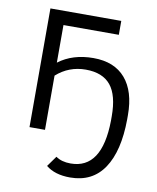

<svg xmlns="http://www.w3.org/2000/svg" viewBox="-80 -584 677 830"><g transform="rotate(10 258.0 -168.5)"><path d="M295 -342Q387 -342 435.5 -285.5Q484 -229 484 -125V-106Q483 33 432.5 108.5Q382 184 284 184Q217 184 178 152L211 106Q236 124 276 124Q413 124 416 -88V-108Q416 -200 380.5 -243.5Q345 -287 271 -287Q197 -287 142 -238V0H74V-521H385V-460H142V-295Q204 -342 295 -342Z"/></g></svg>

Font: Raleway-v4020
Style: Regular
Weight: 400
Designer: Matt McInerney, Pablo Impallari, Rodrigo Fuenzalida
Foundry: Matt McInerney, Pablo Impallari, Rodrigo Fuenzalida
Version: Version 4.020;PS 004.020;hotconv 1.0.88;makeotf.lib2.5.64775